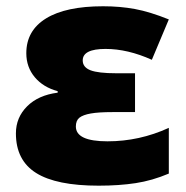

<svg xmlns="http://www.w3.org/2000/svg" viewBox="-20 -583 594 613"><path d="M411.1 -349.1V-225.1H338.9Q294.9 -225.1 270 -220.7Q245.1 -216.3 233.6 -207.3Q222.2 -198.2 222.2 -179.2Q222.2 -131.8 323.2 -131.8Q425.3 -131.8 519 -174.8V-28.8Q465.8 -6.3 413.1 1.7Q360.4 9.8 294.9 9.8Q159.7 9.8 95.2 -30.8Q30.8 -71.3 30.8 -157.2Q30.8 -208 66.7 -243.7Q102.5 -279.3 164.1 -287.1V-292Q118.2 -304.2 91.1 -336.4Q64 -368.7 64 -413.1Q64 -485.4 127 -524.2Q189.9 -563 309.1 -563Q363.3 -563 410.9 -554.2Q458.5 -545.4 519 -521L464.8 -392.1Q387.7 -426.8 316.9 -426.8Q244.1 -426.8 244.1 -390.1Q244.1 -368.2 269 -358.6Q293.9 -349.1 351.1 -349.1Z"/></svg>

Font: OpenSansExtrabold
Style: Regular
Weight: 800
Foundry: Ascender Corporation
Version: Version 1.10